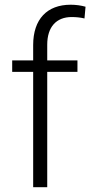

<svg xmlns="http://www.w3.org/2000/svg" viewBox="-20 -780 376 800"><path d="M176.8 0V-480.5H302.7V-528.3H176.8V-593.8C176.8 -667.5 214.4 -709 278.8 -709C297.9 -709 315.9 -707 332 -703.1L336.4 -752C317.4 -757.3 296.4 -760.3 274.4 -760.3C176.3 -760.3 118.2 -700.2 118.2 -592.3V-528.3H30.8V-480.5H118.2V0Z"/></svg>

Font: Shabnam Thin
Style: Regular
Weight: 100
Foundry: DejaVu fonts team - Redesigned by Saber Rastikerdar - Based on Vazir font
Version: Version 5.0.1